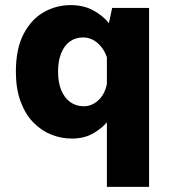

<svg xmlns="http://www.w3.org/2000/svg" viewBox="-20 -531 690 751"><path d="M563.1 200H398.1V-403.3L418.7 -500H563.1ZM261.7 11Q218.9 11 179.6 -4.9Q140.4 -20.8 109.3 -53.2Q78.2 -85.6 60.2 -134.9Q42.1 -184.2 42.1 -251Q42.1 -339.9 72.1 -397.6Q102.1 -455.4 150.9 -483.2Q199.7 -511 256.7 -511Q305.6 -511 342.9 -491.4Q380.3 -471.8 405.4 -441.1Q430.6 -410.4 443.5 -376.7Q456.4 -342.9 456.4 -314.6L402.7 -293.3Q398.1 -310.6 389.6 -326.9Q381.1 -343.3 368.6 -356.2Q356.1 -369.2 340.1 -376.9Q324.2 -384.6 304.9 -384.6Q275.4 -384.6 253.4 -368.7Q231.4 -352.9 219.3 -323Q207.1 -293.2 207.1 -251Q207.1 -208.6 219.6 -178.2Q232.1 -147.9 254.9 -131.6Q277.6 -115.4 308 -115.4Q326.9 -115.4 343.2 -123.7Q359.6 -132 372 -146.3Q384.4 -160.6 391.5 -179.4Q398.7 -198.1 399.7 -218.7L458.6 -198.1Q458.6 -169.6 446 -133.8Q433.4 -98 408.4 -65Q383.4 -31.9 346.8 -10.5Q310.2 11 261.7 11Z"/></svg>

Font: Trispace Thin
Style: Regular
Weight: 100
Designer: Tyler Finck
Foundry: Etcetera Type Company
Version: Version 1.210